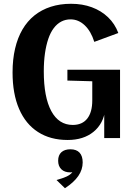

<svg xmlns="http://www.w3.org/2000/svg" viewBox="-20 -730 706 1015"><path d="M337.9 10Q246.2 10 180.9 -32.1Q115.5 -74.1 81 -154.1Q46.4 -234.1 46.4 -347.2Q46.4 -416.3 59.8 -473.3Q73.1 -530.3 98.7 -574.1Q124.3 -617.9 161.8 -648.2Q199.4 -678.4 248.2 -694.2Q297.1 -710 355.6 -710Q415.8 -710 465.3 -691.7Q514.9 -673.5 551.1 -638.9Q587.3 -604.3 605.5 -555.5L478.5 -508.7Q461 -564.8 427.9 -596.2Q394.8 -627.6 353 -627.6Q326.2 -627.6 303.8 -615.9Q281.5 -604.2 264.2 -581.3Q246.9 -558.5 235.4 -524.8Q223.9 -491.1 217.7 -448.1Q211.5 -405 211.5 -352.8Q211.5 -216.4 251.1 -142.9Q290.8 -69.5 364.6 -69.5Q414.7 -69.5 441.3 -103.1Q467.8 -136.8 467.8 -199.3V-336.8L513.1 -299.1L336.3 -304.1V-361.4H614.6V0H531V-158.9L536.5 -152Q527.4 -76.5 474.4 -33.2Q421.4 10 337.9 10ZM323.3 265 278.8 221.7Q311.9 212.4 331.1 203.7Q350.2 194.9 361.5 181.8Q372.7 168.7 379.9 149.4L403.5 161.7Q386.6 181.3 351.6 181.3Q321.2 181.3 304.3 164.8Q287.4 148.3 287.4 119.8Q287.4 90.2 304.5 74.7Q321.7 59.2 352.3 59.2Q384 59.2 400.6 77Q417.1 94.8 417.1 128.6Q417.1 166.6 394 200.3Q370.8 234.1 323.3 265Z"/></svg>

Font: Sutasoma
Style: Regular
Weight: 400
Designer: Izhar Fathurrohim, Akbar Rohmanto, Arusyal Khofiqoini
Foundry: Kiwari Kolektiv
Version: Version 1.102